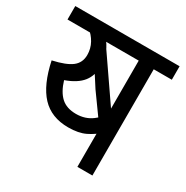

<svg xmlns="http://www.w3.org/2000/svg" viewBox="-147 -743 835 864"><g transform="rotate(30 271.0 -311.0)"><path d="M370 0V-216L394 -192Q368 -167 333 -150Q298 -133 245 -133Q157 -133 105.5 -188Q54 -243 30 -357Q98 -372 127.5 -395Q157 -418 157 -458Q157 -491 141.5 -519Q126 -547 101 -566L145 -552H0V-622H542V-552H448V0ZM245 -203Q293 -203 328 -229.5Q363 -256 387 -290L370 -239V-552H160L185 -572Q210 -544 222.5 -513Q235 -482 235 -447Q235 -396 208.5 -362.5Q182 -329 123 -308Q139 -255 167.5 -229Q196 -203 245 -203ZM350 -226 266 -343Q253 -364 235.5 -390.5Q218 -417 202 -444.5Q186 -472 175 -492L208 -538L396 -265Z"/></g></svg>

Font: Noto Sans Devanagari SemiCondensed
Style: Regular
Weight: 400
Width: 4
Designer: Jelle Bosma - Monotype Design Team
Foundry: Monotype Imaging Inc.
Version: Version 2.006